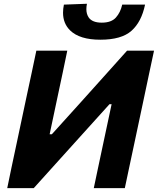

<svg xmlns="http://www.w3.org/2000/svg" viewBox="-20 -976 819 996"><path d="M17.5 0Q29.5 -57.5 40.5 -111Q52 -164.5 66.5 -233L117.5 -473.5Q132.5 -542.5 144.2 -597.8Q156 -653 168.5 -713H329Q317 -655 305.5 -600Q293.5 -545 279 -475.5L237.5 -279.5H249L399 -445.5Q457 -510 516 -575.8Q575 -641.5 639 -713H779Q766.5 -654 754.5 -598.5Q742.5 -543 728 -473L677 -233Q662.5 -164.5 651 -111Q639.5 -57.5 627.5 0H466.5Q478.5 -57.5 490 -111.5Q501.5 -165 515.5 -231.5L559 -435.5H548L394.5 -265.5Q324.5 -188 267 -124.2Q209.5 -60.5 155 0ZM500.5 -770Q393 -770 343.5 -818.5Q307 -854.5 307 -910Q307 -930 311.5 -952L431 -956.5Q428 -941.5 428 -928.5Q428 -903.5 440 -885.5Q458.5 -858.5 508 -858.5Q557.5 -858.5 581.2 -885Q605 -911.5 614 -952H732.5Q714 -862.5 662 -816.2Q610 -770 500.5 -770Z"/></svg>

Font: Heraclito
Style: Bold Italic
Weight: 700
Italic angle: -12°
Designer: Kostas Bartsokas (font) & Cristiano Sobral (main changes)
Foundry: Kostas Bartsokas (font) & Cristiano Sobral (main changes)
Version: Version 1.00;July 8, 2020;FontCreator 13.0.0.2655 64-bit